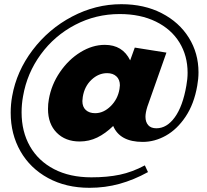

<svg xmlns="http://www.w3.org/2000/svg" viewBox="-20 -734 988 916"><path d="M491 -385Q519 -385 535.5 -369.5Q552 -354 552 -327Q552 -321 550 -309Q542 -261 508 -227.5Q474 -194 434 -194Q406 -194 389.5 -209Q373 -224 373 -252Q373 -258 375 -272Q383 -322 416.5 -353.5Q450 -385 491 -385ZM416 112Q313 112 238 73Q163 34 123 -36Q83 -106 83 -198Q83 -237 90 -275Q109 -385 174.5 -474.5Q240 -564 338.5 -615.5Q437 -667 551 -667Q650 -667 723.5 -631Q797 -595 836 -531.5Q875 -468 875 -387Q875 -357 869 -325Q852 -227 814 -174.5Q776 -122 726 -122Q700 -122 687 -137Q674 -152 674 -177Q674 -196 683 -225L774 -483L623 -507L601 -446Q565 -520 480 -520Q421 -520 364 -485Q307 -450 266 -390Q225 -330 213 -260Q209 -239 209 -214Q209 -143 250.5 -101Q292 -59 360 -59Q405 -59 444 -78Q483 -97 520 -133Q552 -57 661 -57Q718 -57 771.5 -87Q825 -117 865.5 -177.5Q906 -238 921 -325Q927 -358 927 -389Q927 -480 881 -554Q835 -628 751.5 -671Q668 -714 559 -714Q436 -714 324 -655Q212 -596 135.5 -495Q59 -394 38 -275Q31 -237 31 -196Q31 -94 77.5 -12.5Q124 69 209.5 115.5Q295 162 407 162Q482 162 550.5 143Q619 124 686 87L671 55Q611 87 551.5 99.5Q492 112 416 112Z"/></svg>

Font: Geom Black
Style: Bold Italic
Weight: 900
Italic angle: -10°
Version: Version 1.102